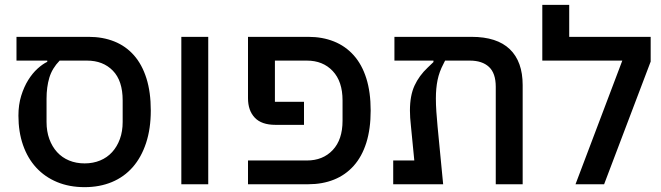

<svg xmlns="http://www.w3.org/2000/svg" viewBox="-20 -760 2725 792"><path d="M48 -608H346Q404 -608 451.5 -589Q499 -570 532.5 -532Q566 -494 584 -437Q602 -380 602 -304Q602 -229 582.5 -170Q563 -111 527.5 -70.5Q492 -30 441.5 -9Q391 12 329 12Q266 12 215.5 -9Q165 -30 129.5 -68.5Q94 -107 75 -161.5Q56 -216 56 -283Q56 -328 67.5 -365Q79 -402 96.5 -430Q114 -458 135 -477Q156 -496 175 -505V-510H48ZM329 -86Q364 -86 393 -98Q422 -110 442.5 -132.5Q463 -155 474.5 -186.5Q486 -218 486 -257V-346Q486 -427 445.5 -468.5Q405 -510 339 -510H226Q195 -478 183.5 -439.5Q172 -401 172 -353V-257Q172 -218 183.5 -186.5Q195 -155 215.5 -132.5Q236 -110 265 -98Q294 -86 329 -86Z M728 -608H839V0H728Z M1003 -98H1246Q1312 -98 1352.5 -141Q1393 -184 1393 -262V-346Q1393 -424 1352.5 -467Q1312 -510 1246 -510H1114V-340H1234V-245H1116Q1059 -245 1031 -274.5Q1003 -304 1003 -355V-608H1252Q1310 -608 1357.5 -589Q1405 -570 1439 -532Q1473 -494 1491 -437Q1509 -380 1509 -304Q1509 -228 1491 -171Q1473 -114 1439 -76Q1405 -38 1357.5 -19Q1310 0 1252 0H1003Z M1602 -98H1689L1675 -241Q1673 -258 1672 -274Q1671 -290 1671 -304Q1671 -366 1690 -407Q1709 -448 1744 -481L1768 -504V-510H1607V-608H1925Q2030 -608 2083 -557Q2136 -506 2136 -409V0H2025V-402Q2025 -458 1997 -484Q1969 -510 1918 -510H1816L1809 -496Q1792 -464 1785 -430Q1778 -396 1778 -354Q1778 -328 1780 -299Q1782 -270 1785 -238L1808 0H1602Z M2547 -510H2217V-740H2328V-608H2664V-506L2472 0H2354Z"/></svg>

Font: IBM Plex Sans Hebrew Medium
Style: Regular
Weight: 500
Designer: Mike Abbink, Paul van der Laan, Pieter van Rosmalen, Yanek Iontef
Foundry: Bold Monday
Version: Version 1.2